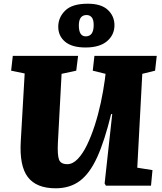

<svg xmlns="http://www.w3.org/2000/svg" viewBox="-20 -1001 872 1035"><path d="M720 -97 802 -84 794 0H551L544 -12L585 -386H579Q544 -242 504 -154Q464 -66 410.5 -26Q357 14 280 14Q176 14 130 -46.5Q84 -107 92 -240L113 -605L40 -620L49 -700H401L391 -620L312 -603L292 -230Q289 -166 298 -141Q307 -116 343 -116Q372 -116 399 -144Q426 -172 449 -219.5Q472 -267 491 -326Q510 -385 523.5 -448Q537 -511 545 -570L549 -603L480 -620L489 -700H825L816 -620L747 -603ZM441 -745Q368 -745 331 -776Q294 -807 294 -857Q294 -907 331.5 -944Q369 -981 453 -981Q526 -981 561.5 -947.5Q597 -914 597 -865Q597 -813 557 -779Q517 -745 441 -745ZM442 -805Q485 -805 485 -866Q485 -895 474.5 -907.5Q464 -920 447 -920Q405 -920 405 -864Q405 -805 442 -805Z"/></svg>

Font: Literata 12pt ExtraBold
Style: Italic
Weight: 800
Italic angle: -2°
Designer: Latin by Veronika Burian and Jose Scaglione. Greek by Irene Vlachou. Cyrillic by Vera Evstafieva
Foundry: TypeTogether
Version: Version 3.002